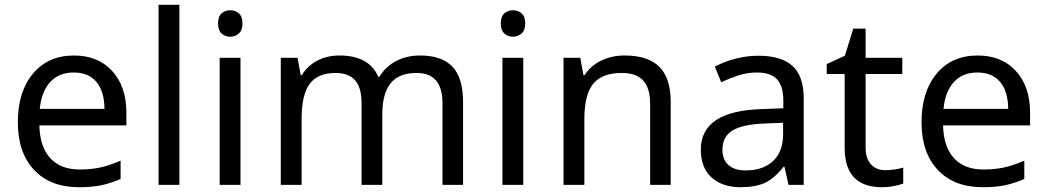

<svg xmlns="http://www.w3.org/2000/svg" viewBox="-20 -780 4416 810"><path d="M291 -474.1Q228 -474.1 191.4 -433.6Q154.8 -393.1 147.9 -320.8H420.9Q419.9 -396 386.2 -435.1Q352.5 -474.1 291 -474.1ZM313 9.8Q192.4 9.8 123.8 -63.2Q55.2 -136.2 55.2 -264.2Q55.2 -393.1 119.1 -469.5Q183.1 -545.9 292 -545.9Q393.1 -545.9 453.1 -480.7Q513.2 -415.5 513.2 -304.2V-251H146Q148.4 -159.7 192.4 -112.3Q236.3 -64.9 316.9 -64.9Q359.9 -64.9 398.4 -72.5Q437 -80.1 488.8 -102.1V-24.9Q444.3 -5.9 405.3 2Q366.2 9.8 313 9.8Z M736.8 0H648.9V-759.8H736.8Z M899.9 -681.2Q899.9 -710.4 914.8 -723.6Q929.7 -736.8 951.7 -736.8Q972.2 -736.8 987.5 -723.6Q1002.9 -710.4 1002.9 -681.2Q1002.9 -652.3 987.5 -638.7Q972.2 -625 951.7 -625Q929.7 -625 914.8 -638.7Q899.9 -652.3 899.9 -681.2ZM994.6 0H906.7V-536.1H994.6Z M1846.7 0V-345.2Q1846.7 -472.2 1737.8 -472.2Q1663.1 -472.2 1627.9 -428.7Q1592.8 -385.3 1592.8 -295.9V0H1505.4V-345.2Q1505.4 -408.7 1478.8 -440.4Q1452.1 -472.2 1395.5 -472.2Q1321.3 -472.2 1286.9 -426.8Q1252.4 -381.3 1252.4 -277.8V0H1164.6V-536.1H1235.4L1248.5 -462.9H1253.4Q1276.4 -502 1318.1 -523.9Q1359.9 -545.9 1411.6 -545.9Q1537.6 -545.9 1575.7 -456.1H1580.6Q1606.4 -499 1651.1 -522.5Q1695.8 -545.9 1752.4 -545.9Q1843.3 -545.9 1888.4 -499Q1933.6 -452.1 1933.6 -349.1V0Z M2092.8 -681.2Q2092.8 -710.4 2107.7 -723.6Q2122.6 -736.8 2144.5 -736.8Q2165 -736.8 2180.4 -723.6Q2195.8 -710.4 2195.8 -681.2Q2195.8 -652.3 2180.4 -638.7Q2165 -625 2144.5 -625Q2122.6 -625 2107.7 -638.7Q2092.8 -652.3 2092.8 -681.2ZM2187.5 0H2099.6V-536.1H2187.5Z M2722.7 0V-342.8Q2722.7 -408.2 2693.6 -440.2Q2664.6 -472.2 2602.5 -472.2Q2520 -472.2 2482.7 -426.5Q2445.3 -380.9 2445.3 -277.8V0H2357.4V-536.1H2428.2L2441.4 -462.9H2446.3Q2471.2 -502.4 2516.1 -524.2Q2561 -545.9 2615.2 -545.9Q2713.9 -545.9 2761.7 -498Q2809.6 -450.2 2809.6 -349.1V0Z M3125.5 -61Q3199.2 -61 3241.5 -100.8Q3283.7 -140.6 3283.7 -213.9V-262.2L3204.6 -258.8Q3112.3 -255.4 3070.1 -229.5Q3027.8 -203.6 3027.8 -147.9Q3027.8 -106 3053.5 -83.5Q3079.1 -61 3125.5 -61ZM3306.6 0 3289.6 -76.2H3285.6Q3245.6 -25.9 3205.8 -8.1Q3166 9.8 3105.5 9.8Q3026.4 9.8 2981.4 -31.7Q2936.5 -73.2 2936.5 -148.9Q2936.5 -312 3193.8 -319.8L3284.7 -323.2V-355Q3284.7 -416 3258.3 -445.1Q3231.9 -474.1 3173.8 -474.1Q3131.3 -474.1 3093.5 -461.4Q3055.7 -448.7 3022.5 -433.1L2995.6 -499Q3036.1 -520.5 3084 -532.7Q3131.8 -544.9 3178.7 -544.9Q3275.9 -544.9 3323.2 -502Q3370.6 -459 3370.6 -365.2V0Z M3715.8 -62Q3732.9 -62 3755.9 -65.4Q3778.8 -68.8 3790.5 -73.2V-5.9Q3778.3 -0.5 3752.7 4.6Q3727.1 9.8 3700.7 9.8Q3543.5 9.8 3543.5 -155.8V-467.8H3467.8V-509.8L3544.4 -544.9L3579.6 -659.2H3631.8V-536.1H3786.6V-467.8H3631.8V-158.2Q3631.8 -111.8 3654.1 -86.9Q3676.3 -62 3715.8 -62Z M4103.5 -474.1Q4040.5 -474.1 4003.9 -433.6Q3967.3 -393.1 3960.4 -320.8H4233.4Q4232.4 -396 4198.7 -435.1Q4165 -474.1 4103.5 -474.1ZM4125.5 9.8Q4004.9 9.8 3936.3 -63.2Q3867.7 -136.2 3867.7 -264.2Q3867.7 -393.1 3931.6 -469.5Q3995.6 -545.9 4104.5 -545.9Q4205.6 -545.9 4265.6 -480.7Q4325.7 -415.5 4325.7 -304.2V-251H3958.5Q3960.9 -159.7 4004.9 -112.3Q4048.8 -64.9 4129.4 -64.9Q4172.4 -64.9 4210.9 -72.5Q4249.5 -80.1 4301.3 -102.1V-24.9Q4256.8 -5.9 4217.8 2Q4178.7 9.8 4125.5 9.8Z"/></svg>

Font: NotoSans
Style: Regular
Weight: 400
Designer: Monotype Design team
Foundry: Monotype Imaging Inc.
Version: Version 1.04; ttfautohint (v1.4.1)